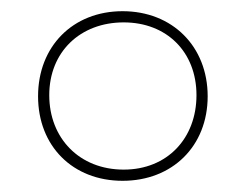

<svg xmlns="http://www.w3.org/2000/svg" viewBox="-20 -744 440 343"><path d="M199 -421C288 -421 351 -483 351 -572C351 -661 288 -724 199 -724C110 -724 48 -661 48 -572C48 -483 110 -421 199 -421ZM201 -441C122 -441 68 -497 68 -574C68 -651 123 -704 201 -704C278 -704 331 -651 331 -574C331 -497 279 -441 201 -441Z"/></svg>

Font: Noto Serif Display Thin
Style: Regular
Weight: 100
Designer: Monotype Design Team
Foundry: Monotype Imaging Inc.
Version: Version 2.009